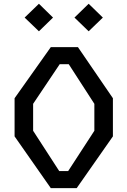

<svg xmlns="http://www.w3.org/2000/svg" viewBox="-20 -974 660 994"><path d="M243 0H377L564.5 -268V-465.5L383.5 -730H243L55.5 -465.5V-268ZM286.5 -88.5 151.5 -297V-436.5L289 -641.5H336L468.5 -436.5V-297L333 -88.5ZM181.5 -812 254.5 -883 181.5 -954.5 107.5 -883ZM439 -812 512.5 -883 439 -954.5 365.5 -883Z"/></svg>

Font: Monaspace Krypton
Style: Regular
Weight: 400
Designer: Riley Cran & the Lettermatic Team
Foundry: Lettermatic
Version: Version 1.200 (Monaspace Krypton)